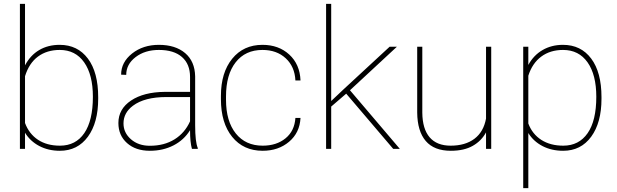

<svg xmlns="http://www.w3.org/2000/svg" viewBox="-20 -770 3190 993"><path d="M487.8 -259.3Q487.8 -135.7 434.6 -63Q381.3 9.8 289.6 9.8Q230 9.8 183.1 -14.9Q136.2 -39.6 109.4 -83.5V0H83V-750H109.4V-432.1Q137.2 -484.4 182.9 -511.2Q228.5 -538.1 288.6 -538.1Q381.3 -538.1 434.6 -467Q487.8 -396 487.8 -267.6ZM460.4 -269.5Q460.4 -383.3 415.3 -447.5Q370.1 -511.7 289.1 -511.7Q222.7 -511.7 176.5 -477.5Q130.4 -443.4 109.4 -376V-133.8Q130.4 -77.6 176.5 -47.1Q222.7 -16.6 290 -16.6Q371.6 -16.6 416 -81.5Q460.4 -146.5 460.4 -269.5Z M972.7 0Q962.9 -33.7 962.9 -96.7Q931.6 -45.9 877.4 -18.1Q823.2 9.8 754.9 9.8Q681.6 9.8 637 -30Q592.3 -69.8 592.3 -133.8Q592.3 -206.5 658 -250.2Q723.6 -293.9 832.5 -294.9H962.9V-372.1Q962.9 -438.5 921.1 -475.1Q879.4 -511.7 801.8 -511.7Q729.5 -511.7 681.2 -474.6Q632.8 -437.5 632.8 -382.8L606.4 -383.8Q606.4 -448.2 663.1 -493.2Q719.7 -538.1 801.8 -538.1Q887.2 -538.1 937.5 -495.4Q987.8 -452.6 989.3 -375V-122.6Q989.3 -35.6 1002.9 -4.4V0ZM754.9 -16.1Q829.1 -16.1 882.6 -49.3Q936 -82.5 962.9 -142.6V-268.1H840.8Q727.5 -268.1 667.5 -223.1Q618.7 -186.5 618.7 -131.8Q618.7 -83.5 657.2 -49.8Q695.8 -16.1 754.9 -16.1Z M1338.4 -16.6Q1410.2 -16.6 1456.8 -54.7Q1503.4 -92.8 1507.8 -160.2H1534.2Q1530.3 -83.5 1475.1 -36.9Q1419.9 9.8 1338.4 9.8Q1239.3 9.8 1180.9 -62Q1122.6 -133.8 1122.6 -256.8V-274.4Q1122.6 -394.5 1180.9 -466.3Q1239.3 -538.1 1337.4 -538.1Q1421.4 -538.1 1476.1 -487.8Q1530.8 -437.5 1534.2 -354H1507.8Q1504.4 -425.3 1457.8 -468.5Q1411.1 -511.7 1337.4 -511.7Q1249 -511.7 1199 -448Q1148.9 -384.3 1148.9 -271V-253.9Q1148.9 -143.1 1199.5 -79.8Q1250 -16.6 1338.4 -16.6Z M1770.5 -285.6 1769.5 -284.7 1692.9 -218.8V0H1666.5V-750H1692.9V-247.6L1754.9 -306.2L1995.1 -528.3H2032.7L1790 -303.2L2047.9 0H2013.7Z M2493.7 0V-85.4Q2470.2 -41.5 2425.3 -15.9Q2380.4 9.8 2311.5 9.8Q2225.1 9.8 2181.9 -40.8Q2138.7 -91.3 2137.7 -188V-528.3H2164.1V-187Q2165 -103 2202.1 -59.8Q2239.3 -16.6 2310.5 -16.6Q2386.2 -16.6 2433.6 -52.2Q2481 -87.9 2493.7 -156.7V-528.3H2520.5V0Z M3090.8 -259.3Q3090.8 -135.7 3037.6 -63Q2984.4 9.8 2892.6 9.8Q2832.5 9.8 2785.6 -14.6Q2738.8 -39.1 2712.4 -82V203.1H2686V-528.3H2712.4V-434.1Q2739.7 -484.4 2786.1 -511.2Q2832.5 -538.1 2891.6 -538.1Q2984.4 -538.1 3037.6 -467Q3090.8 -396 3090.8 -267.6ZM3064 -269.5Q3064 -383.3 3018.8 -447.5Q2973.6 -511.7 2892.1 -511.7Q2825.7 -511.7 2779.3 -477.3Q2732.9 -442.9 2712.4 -378.4V-131.3Q2732.9 -76.7 2779.5 -46.6Q2826.2 -16.6 2893.1 -16.6Q2974.1 -16.6 3019 -81.1Q3064 -145.5 3064 -269.5Z"/></svg>

Font: RobotoDraft Thin
Style: Regular
Weight: 250
Version: Version 2.001153; 2014